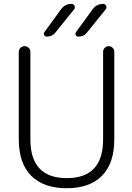

<svg xmlns="http://www.w3.org/2000/svg" viewBox="-20 -995 690 1003"><path d="M78.1 -268.6V-723.6Q78.1 -736.3 86.9 -745.1Q95.7 -753.9 108.4 -753.9Q121.1 -753.9 129.9 -745.1Q138.7 -736.3 138.7 -723.6V-266.6Q138.7 -64.5 329.1 -64.5Q518.6 -64.5 518.6 -266.6V-724.6Q518.6 -736.3 527.3 -745.1Q536.1 -753.9 547.9 -753.9Q559.6 -753.9 568.4 -745.1Q577.1 -736.3 577.1 -724.6V-268.6Q577.1 -141.6 512.7 -76.7Q448.2 -11.7 328.1 -11.7Q208 -11.7 143.1 -76.7Q78.1 -141.6 78.1 -268.6ZM270.5 -826.2Q252.9 -803.7 224.6 -803.7Q214.8 -803.7 210.9 -811.5Q209 -815.4 209 -818.4Q209 -823.2 211.9 -827.1L297.9 -945.3Q318.4 -974.6 353.5 -974.6Q364.3 -974.6 369.1 -964.8Q374 -955.1 367.2 -946.3ZM435.5 -826.2Q418 -803.7 388.7 -803.7Q379.9 -803.7 376 -811.5Q374 -815.4 374 -818.4Q374 -823.2 377 -827.1L462.9 -945.3Q483.4 -974.6 519.5 -974.6Q529.3 -974.6 534.2 -964.8Q536.1 -960.9 536.1 -957Q536.1 -952.1 532.2 -946.3Z"/></svg>

Font: Gen Jyuu Gothic Light
Style: Regular
Weight: 200
Designer: [Source Han Sans]
Ryoko NISHIZUKA  (kana & ideographs); Paul D. Hunt (Latin, Greek & Cyrillic); Wenlong ZHANG  (bopomofo
Version: Version 1.002.20150607